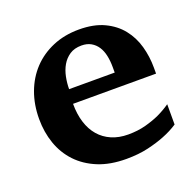

<svg xmlns="http://www.w3.org/2000/svg" viewBox="-97 -601 723 713"><g transform="rotate(-20 264.5 -244.0)"><path d="M355 -326.2Q355 -350.1 350.6 -371.1Q346.2 -392.1 336.2 -407.5Q326.2 -422.9 310.5 -431.9Q294.9 -440.9 272.9 -440.9Q245.1 -440.9 226.3 -428.5Q207.5 -416 196 -396.2Q184.6 -376.5 179.7 -352.1Q174.8 -327.6 174.8 -304.2H355ZM498 -46.9Q472.2 -29.8 439.9 -17.1Q412.1 -5.9 373.5 3.2Q335 12.2 287.1 12.2Q223.1 12.2 175.5 -7.3Q127.9 -26.9 95.9 -60.8Q64 -94.7 48.1 -140.1Q32.2 -185.5 32.2 -237.8Q32.2 -294.4 50 -342.5Q67.9 -390.6 100.8 -425.5Q133.8 -460.4 180.4 -480.2Q227.1 -500 284.2 -500Q342.8 -500 383.5 -480.7Q424.3 -461.4 449.7 -429.4Q475.1 -397.5 486.6 -356.4Q498 -315.4 498 -272V-248H169.9Q169.9 -207 180.2 -174.3Q190.4 -141.6 210.2 -118.7Q230 -95.7 258.8 -83.3Q287.6 -70.8 324.2 -70.8Q362.3 -70.8 393.8 -79.3Q425.3 -87.9 448.7 -98.6Q475.6 -111.3 498 -127Z"/></g></svg>

Font: Charis SIL Cyr
Style: Bold
Weight: 700
Foundry: SIL International
Version: Version 5.000